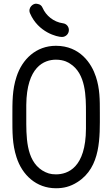

<svg xmlns="http://www.w3.org/2000/svg" viewBox="-20 -998 579 1023"><path d="M347 -838C347 -856 334 -872 315 -874C265 -881 225 -915 207 -956C198 -978 178 -977 174 -978C157 -981 127 -957 140 -927C184 -825 285 -801 310 -801C330 -801 347 -817 347 -838ZM512 -397C512 -468 512 -525 491 -589C468 -660 406 -754 278 -754C172 -754 98 -682 68 -589C45 -519 46 -455 46 -375C46 -294 45 -231 68 -160C98 -66 173 5 278 5C318 5 354 -3 393 -28C519 -108 512 -269 512 -397ZM278 -69C249 -69 230 -75 205 -90C117 -146 120 -274 120 -375C120 -395 120 -416 120 -439C122 -642 215 -680 278 -680C323 -680 347 -663 353 -659C438 -606 438 -483 438 -397C438 -371 438 -345 438 -312C437 -105 342 -69 278 -69Z"/></svg>

Font: LS
Style: Regular
Weight: 400
Designer: BSozoo
Foundry: BSozoo
Version: Version 001.000